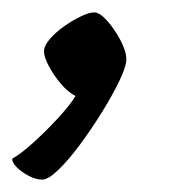

<svg xmlns="http://www.w3.org/2000/svg" viewBox="-70 -160 291 310"><path d="M-2 130Q-12 130 -23.5 124Q-35 118 -43 110Q-51 102 -50 96Q-37 89 -17 71Q3 53 22.5 32Q42 11 52 -5Q40 -11 28.5 -24.5Q17 -38 9 -53Q1 -68 1 -77Q1 -86 10.5 -97Q20 -108 33.5 -117.5Q47 -127 60.5 -133.5Q74 -140 82 -140Q91 -140 103 -126.5Q115 -113 124.5 -95Q134 -77 134 -64Q134 -53 123 -30Q112 -7 95 20.5Q78 48 59.5 73Q41 98 24.5 114Q8 130 -2 130Z"/></svg>

Font: Texturina Medium 12pt Medium
Style: Italic
Weight: 500
Italic angle: -11°
Version: Version 1.002